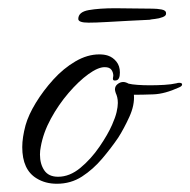

<svg xmlns="http://www.w3.org/2000/svg" viewBox="-20 -435 462 466"><path d="M118 11Q90 11 69 -2Q34 -23 34 -78Q34 -101 42 -131Q49 -156 67 -185.5Q85 -215 109.5 -242Q134 -269 163 -286Q192 -303 221 -303Q233 -303 242 -300Q254 -296 262.5 -285.5Q271 -275 271 -259Q271 -242 262.5 -240Q254 -238 254 -244Q254 -246 254.5 -248Q255 -250 255 -251Q255 -259 250.5 -265.5Q246 -272 234 -272Q218 -272 194.5 -255Q171 -238 146.5 -209.5Q122 -181 103.5 -147Q85 -113 79 -79Q78 -74 77.5 -69.5Q77 -65 77 -60Q77 -37 87.5 -21.5Q98 -6 121 -6Q149 -6 175 -27.5Q201 -49 221.5 -79Q242 -109 252 -132Q260 -150 263 -163Q266 -176 266 -185Q266 -193 264.5 -199Q263 -205 261 -209Q259 -215 259 -218Q259 -226 265.5 -231Q272 -236 279 -236Q285 -236 292 -232Q300 -230 314 -229Q328 -228 344 -228Q361 -228 378.5 -229Q396 -230 409 -233Q411 -234 415 -234Q422 -234 422 -230Q422 -226 415 -223Q380 -207 352.5 -206Q325 -205 305 -205Q307 -180 294 -151.5Q281 -123 267 -101Q250 -76 228 -50Q206 -24 179 -6.5Q152 11 118 11ZM195 -380Q170 -380 170 -389Q170 -406 195.5 -410.5Q221 -415 260 -415Q280 -415 303.5 -414.5Q327 -414 350 -414Q361 -414 372 -412Q383 -410 383 -403Q384 -397 375 -393.5Q366 -390 356 -389Q346 -388 343 -387Q320 -386 292 -384.5Q264 -383 238 -381.5Q212 -380 195 -380Z"/></svg>

Font: Allura
Style: Regular
Weight: 400
Designer: Robert E. Leuschke
Foundry: Robert E. Leuschke
Version: Version 1.110